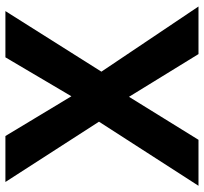

<svg xmlns="http://www.w3.org/2000/svg" viewBox="-42 -712 754 710"><g transform="rotate(-90 335.0 -357.0)"><path d="M666 0H490L332 -257L173 0H3L240 -368L17 -714H187L334 -470L478 -714H649L425 -359Z"/></g></svg>

Font: Noto Sans Lao UI
Style: Regular
Weight: 400
Designer: Monotype Design Team
Foundry: Monotype Imaging Inc.
Version: Version 2.000